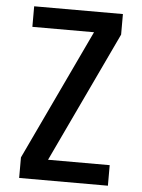

<svg xmlns="http://www.w3.org/2000/svg" viewBox="-53 -777 605 819"><g transform="rotate(5 250.0 -367.5)"><path d="M60 0V-88L324 -647H60V-735H440V-647L176 -88H440V0Z"/></g></svg>

Font: Iosevka Custom Semibold
Style: Regular
Weight: 600
Designer: Belleve Invis
Foundry: Belleve Invis
Version: Version 27.0.2; ttfautohint (v1.8.4)